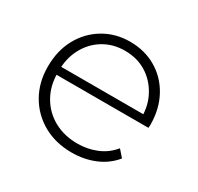

<svg xmlns="http://www.w3.org/2000/svg" viewBox="-120 -667 837 812"><g transform="rotate(30 298.5 -261.0)"><path d="M318 4Q239 4 178.5 -30Q118 -64 83.5 -124Q49 -184 49 -261Q49 -339 81.5 -398.5Q114 -458 171 -492Q228 -526 299 -526Q370 -526 426.5 -493Q483 -460 515.5 -400.5Q548 -341 548 -263Q548 -260 547.5 -256.5Q547 -253 547 -249H86V-288H520L500 -269Q501 -330 474.5 -378.5Q448 -427 403 -454.5Q358 -482 299 -482Q241 -482 195.5 -454.5Q150 -427 124 -378.5Q98 -330 98 -268V-259Q98 -195 126.5 -145.5Q155 -96 205 -68.5Q255 -41 319 -41Q369 -41 412.5 -59Q456 -77 486 -114L515 -81Q481 -39 429.5 -17.5Q378 4 318 4Z"/></g></svg>

Font: MOST Montserrat Light
Style: Regular
Weight: 300
Designer: Julieta Ulanovsky
Foundry: Julieta Ulanovsky
Version: Version 8.000;March 11, 2024;FontCreator 15.0.0.2926 64-bit